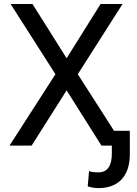

<svg xmlns="http://www.w3.org/2000/svg" viewBox="-20 -731 687 964"><path d="M143.1 -710.9H33.2L258.3 -358.4L27.8 0H138.7L314.5 -277.3L489.3 0H541.5V39.6C541.5 102.5 519 134.3 474.6 134.3C452.6 134.3 437 132.3 427.2 127.9L420.4 204.6C437.5 210.4 455.6 213.4 474.6 213.4C572.8 213.4 631.3 154.8 631.8 45.4V-74.2H552.7L370.6 -358.4L595.2 -710.9H484.9L314.5 -438.5Z"/></svg>

Font: Roboto
Style: Regular
Weight: 400
Designer: Google
Version: Version 2.137; 2017